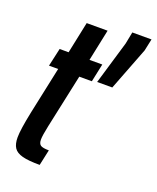

<svg xmlns="http://www.w3.org/2000/svg" viewBox="-130 -767 693 846"><g transform="rotate(20 216.5 -344.0)"><path d="M26 -81Q26 -117 44 -204L91 -425H48L67 -510H109L140 -658H238L207 -510H267L249 -425H190L136 -173Q126 -126 126 -107Q126 -88 136 -81Q146 -74 175 -74L159 0Q106 0 77.5 -7.5Q49 -15 37.5 -32.5Q26 -50 26 -81ZM272 -430 332 -632 343 -688H433L421 -632L343 -430Z"/></g></svg>

Font: Saira Ultra Condensed
Style: Bold Italic
Weight: 700
Width: 1
Italic angle: -12°
Designer: Hector Gatti with collaboration of the Omnibus-Type team
Foundry: Omnibus-Type
Version: Version 1.001; ttfautohint (v1.8)